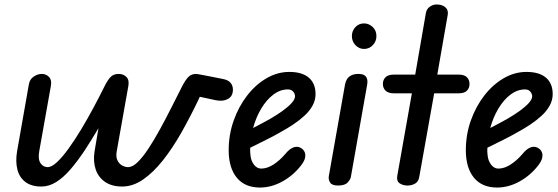

<svg xmlns="http://www.w3.org/2000/svg" viewBox="-20 -832 2504 861"><path d="M165 4.5Q120.5 4.5 93.5 -16.2Q66.5 -37 57.8 -72.5Q49 -108 56.5 -153L109.5 -454Q113.5 -477 131.5 -488.8Q149.5 -500.5 167 -500.5Q187 -500.5 200 -486.8Q213 -473 208 -446L156 -154Q149.5 -118 161.8 -100.2Q174 -82.5 193.5 -82.5Q211.5 -82.5 235.5 -104.8Q259.5 -127 287 -165Q314.5 -203 343 -250.2Q371.5 -297.5 398.8 -348.2Q426 -399 449.5 -446.5Q463 -473.5 476.2 -487Q489.5 -500.5 512 -500.5Q533.5 -500.5 547 -486.8Q560.5 -473 555.5 -446L503.5 -154Q499 -130 506.2 -114Q513.5 -98 527.2 -90.2Q541 -82.5 554.5 -82.5Q574.5 -82.5 597.5 -105Q620.5 -127.5 645.8 -165.8Q671 -204 697 -251.5Q723 -299 748.5 -349.5Q774 -400 797.5 -446.5Q812 -474 825 -487.2Q838 -500.5 860 -500.5Q862.5 -500.5 873.2 -498.5Q884 -496.5 909 -491.8Q934 -487 979 -478Q1003 -473.5 1013.8 -460.8Q1024.5 -448 1024.5 -430.5Q1024.5 -400.5 1002.2 -388.2Q980 -376 948 -382.5L876 -398L870 -385Q833.5 -308.5 793.8 -238.2Q754 -168 711 -113.5Q668 -59 622 -27.2Q576 4.5 528 4.5Q481.5 4.5 451.2 -16.2Q421 -37 409 -72.5Q397 -108 404 -153L421.5 -257Q390 -203.5 358.8 -156.2Q327.5 -109 296.2 -72.8Q265 -36.5 232.5 -16Q200 4.5 165 4.5Z M1145.5 9Q1078 9 1041.8 -35.2Q1005.5 -79.5 1005.5 -158.5Q1005.5 -228 1027.8 -291Q1050 -354 1088 -403.2Q1126 -452.5 1175 -481Q1224 -509.5 1277.5 -509.5Q1334.5 -509.5 1364.8 -483.8Q1395 -458 1395 -410Q1395 -383 1381.8 -358.8Q1368.5 -334.5 1345.8 -313.5Q1323 -292.5 1295.2 -274Q1267.5 -255.5 1238 -239.5Q1211.5 -224 1173.5 -205Q1135.5 -186 1102 -169.5Q1101.5 -160.5 1101.8 -152.5Q1102 -144.5 1103 -137Q1105 -112 1118.5 -94Q1132 -76 1151.5 -76Q1178 -76 1206 -94Q1234 -112 1258.5 -140.5Q1279.5 -166.5 1298.8 -172Q1318 -177.5 1333 -166Q1341.5 -160.5 1346.2 -149.8Q1351 -139 1347.8 -123.5Q1344.5 -108 1327.5 -87Q1293.5 -44 1245 -17.5Q1196.5 9 1145.5 9ZM1115 -258Q1133 -267.5 1153 -278Q1173 -288.5 1191.5 -299Q1223.5 -317.5 1248.5 -335.8Q1273.5 -354 1288.2 -370.5Q1303 -387 1303 -400.5Q1303 -411 1294.8 -421Q1286.5 -431 1271 -431Q1236.5 -431 1205.8 -407.8Q1175 -384.5 1151.5 -345.2Q1128 -306 1115 -258Z M1496 0Q1469 0 1460.5 -13.2Q1452 -26.5 1454.5 -42L1527.5 -454.5Q1529.5 -465 1535.5 -475.8Q1541.5 -486.5 1554.2 -493.5Q1567 -500.5 1588 -500.5Q1612 -500.5 1621.2 -488.2Q1630.5 -476 1626.5 -452.5L1553.5 -39Q1552 -28.5 1539.5 -14.2Q1527 0 1496 0ZM1612.5 -612.5Q1590 -612.5 1574 -629.5Q1558 -646.5 1558 -670Q1558 -693.5 1573.5 -710.2Q1589 -727 1612.5 -727Q1634 -727 1651 -711.2Q1668 -695.5 1668 -670Q1668 -646.5 1651.8 -629.5Q1635.5 -612.5 1612.5 -612.5Z M1807 0Q1787 0 1772.2 -10Q1757.5 -20 1761.5 -43.5L1827 -413.5H1747Q1721.5 -413.5 1709.2 -425.2Q1697 -437 1697 -455.5Q1697 -474 1709 -485.8Q1721 -497.5 1746.5 -497.5H1842L1890 -774.5Q1893.5 -792.5 1907.8 -802.2Q1922 -812 1938 -812Q1952.5 -812 1964.8 -807Q1977 -802 1983.8 -791.5Q1990.5 -781 1987.5 -764L1941 -497.5H2036Q2062 -497.5 2073.8 -485.8Q2085.5 -474 2085.5 -455.5Q2085.5 -437 2073.8 -425.2Q2062 -413.5 2036 -413.5H1927L1860 -38Q1856.5 -17.5 1841.5 -8.8Q1826.5 0 1807 0Z M2209 9Q2141.5 9 2105.2 -35.2Q2069 -79.5 2069 -158.5Q2069 -228 2091.2 -291Q2113.5 -354 2151.5 -403.2Q2189.5 -452.5 2238.5 -481Q2287.5 -509.5 2341 -509.5Q2398 -509.5 2428.2 -483.8Q2458.5 -458 2458.5 -410Q2458.5 -383 2445.2 -358.8Q2432 -334.5 2409.2 -313.5Q2386.5 -292.5 2358.8 -274Q2331 -255.5 2301.5 -239.5Q2275 -224 2237 -205Q2199 -186 2165.5 -169.5Q2165 -160.5 2165.2 -152.5Q2165.5 -144.5 2166.5 -137Q2168.5 -112 2182 -94Q2195.5 -76 2215 -76Q2241.5 -76 2269.5 -94Q2297.5 -112 2322 -140.5Q2343 -166.5 2362.2 -172Q2381.5 -177.5 2396.5 -166Q2405 -160.5 2409.8 -149.8Q2414.5 -139 2411.2 -123.5Q2408 -108 2391 -87Q2357 -44 2308.5 -17.5Q2260 9 2209 9ZM2178.5 -258Q2196.5 -267.5 2216.5 -278Q2236.5 -288.5 2255 -299Q2287 -317.5 2312 -335.8Q2337 -354 2351.8 -370.5Q2366.5 -387 2366.5 -400.5Q2366.5 -411 2358.2 -421Q2350 -431 2334.5 -431Q2300 -431 2269.2 -407.8Q2238.5 -384.5 2215 -345.2Q2191.5 -306 2178.5 -258Z"/></svg>

Font: Edu AU VIC WA NT Hand Medium
Style: Regular
Weight: 500
Version: Version 1.001